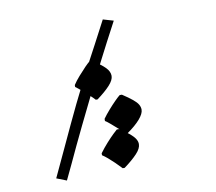

<svg xmlns="http://www.w3.org/2000/svg" viewBox="-77 -764 976 868"><g transform="rotate(-10 411.5 -330.5)"><path d="M420 3Q405 -13 390.5 -27Q376 -41 362.5 -52.5Q349 -64 338 -71V-80Q355 -103 373 -123Q391 -143 405 -156.5Q419 -170 424 -174H434Q463 -156 479.5 -142Q496 -128 503.5 -116Q511 -104 511 -92Q511 -72 489 -48.5Q467 -25 429 3ZM460 -148Q452 -159 435 -174Q418 -189 402.5 -202.5Q387 -216 378 -221V-231Q390 -248 407.5 -268Q425 -288 441 -304Q457 -320 464 -325H474Q503 -306 520 -292Q537 -278 543.5 -266.5Q550 -255 550 -243Q550 -225 529 -200.5Q508 -176 468 -148ZM354 -323Q344 -334 330 -346.5Q316 -359 301 -372.5Q286 -386 272 -396V-405Q283 -422 300.5 -442Q318 -462 334.5 -479Q351 -496 358 -500H366Q407 -474 425 -455.5Q443 -437 443 -417Q443 -398 421.5 -374.5Q400 -351 362 -323ZM162 14 116 -4Q150 -77 176.5 -133.5Q203 -190 224 -235.5Q245 -281 264 -319.5Q283 -358 301.5 -395Q320 -432 341 -473Q366 -520 392.5 -569.5Q419 -619 448 -675L496 -661Q470 -612 449 -572Q428 -532 410.5 -497.5Q393 -463 377.5 -432.5Q362 -402 348.5 -374.5Q335 -347 321 -318Q295 -265 272.5 -219Q250 -173 231.5 -133.5Q213 -94 196 -57.5Q179 -21 162 14Z"/></g></svg>

Font: Noto Nastaliq Urdu Medium
Style: Regular
Weight: 500
Designer: Monotype Design Team (Patrick Giasson: type design, Kamal Mansour: OpenType code, Glenda Bellarosa). Updated by Simon Co
Foundry: Monotype Imaging Inc., Simon Cozens
Version: Version 3.007